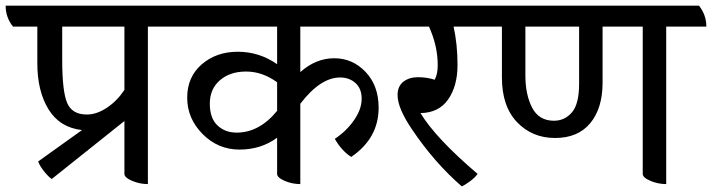

<svg xmlns="http://www.w3.org/2000/svg" viewBox="-56 -631 2518 679"><path d="M609 -537H467V20Q438 20 411 8.5Q384 -3 384 -16V-203L127 2Q115 -6 99.5 -25.5Q84 -45 79 -60L234 -171Q155 -180 115.5 -244.5Q76 -309 76 -407V-537H-10Q-36 -569 -36 -611H583Q609 -580 609 -537ZM384 -537H164V-419Q164 -308 181.5 -267Q199 -226 251 -226Q286 -226 322 -250Q358 -274 384 -313Z M1006 -537V-376Q1061 -425 1126 -425Q1191 -425 1237 -376.5Q1283 -328 1283 -250Q1283 -142 1186 -76Q1152 -98 1128 -140Q1169 -167 1196 -206Q1223 -245 1223 -281.5Q1223 -318 1201 -337.5Q1179 -357 1147 -357Q1077 -357 1006 -264V20Q977 20 950.5 8.5Q924 -3 924 -16V-144Q867 -102 791 -102Q715 -102 660.5 -157Q606 -212 606 -285.5Q606 -359 657.5 -403.5Q709 -448 785 -448Q861 -448 924 -404V-537H563Q537 -569 537 -611H1324Q1350 -580 1350 -537ZM924 -340Q872 -378 814.5 -378Q757 -378 721.5 -347Q686 -316 686 -264.5Q686 -213 713 -187.5Q740 -162 781 -162Q861 -162 924 -239Z M1684 -537H1548Q1562 -475 1562 -401Q1562 -327 1529 -279.5Q1496 -232 1431 -231Q1485 -142 1633 -16Q1625 -4 1607 9.5Q1589 23 1577 28Q1481 -55 1402 -172Q1350 -248 1350 -295Q1350 -326 1370.5 -342Q1391 -358 1422.5 -358Q1454 -358 1481 -349Q1492 -368 1492 -400Q1492 -469 1461 -537H1306Q1280 -569 1280 -611H1658Q1684 -578 1684 -537Z M2442 -537H2300V20Q2271 20 2244 8.5Q2217 -3 2217 -16V-537H2075V-339Q2075 -248 2031.5 -195.5Q1988 -143 1907 -143Q1826 -143 1772.5 -199Q1719 -255 1719 -357V-537H1638Q1612 -569 1612 -611H2416Q2442 -578 2442 -537ZM1992 -335V-537H1802V-364Q1802 -296 1826 -250Q1850 -204 1903 -204Q1941 -204 1966.5 -233.5Q1992 -263 1992 -335Z"/></svg>

Font: Karma Medium
Style: Regular
Weight: 500
Designer: Joana Correia
Foundry: Indian Type Foundry
Version: Version 1.202;PS 1.0;hotconv 1.0.78;makeotf.lib2.5.61930; tt